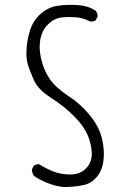

<svg xmlns="http://www.w3.org/2000/svg" viewBox="-20 -772 540 777"><path d="M398.9 -124.5Q400.4 -136.7 400.4 -144Q400.4 -166 397.9 -182.9Q395.5 -199.7 391.6 -215.3Q379.4 -262.2 342.3 -307.1Q304.7 -352.5 256.3 -383.8Q204.6 -418 180.7 -453.4Q156.7 -488.8 147 -532.2Q140.6 -558.6 140.6 -582.5Q140.6 -640.1 174.3 -673.3Q199.2 -698.2 231.9 -701.7Q247.1 -703.1 261.7 -703.1Q276.4 -703.1 286.1 -702.1Q295.9 -701.2 300.5 -700.4Q305.2 -699.7 309.8 -698.5Q314.5 -697.3 318.8 -695.8Q323.2 -694.3 327.6 -692.9Q336.4 -689.5 344.7 -685.1Q345.7 -684.6 347.2 -684.6Q358.9 -684.6 367.7 -690.4L374.5 -704.6Q375 -705.6 375 -706.5Q375 -718.8 367.2 -728.5Q335.4 -749 295.4 -751.5Q252.4 -754.4 212.9 -748.5Q170.9 -742.7 137.2 -709Q111.8 -683.6 101.6 -649.4Q86.9 -601.6 86.9 -557.6Q86.9 -532.2 91.8 -514.2Q98.6 -489.7 116.7 -448.7Q133.3 -410.2 186 -376.5Q242.7 -339.4 279.5 -302Q316.4 -264.6 332 -231.2Q347.7 -197.8 351.1 -160.2Q351.6 -155.3 351.6 -150.4Q351.6 -113.8 327.4 -89.8Q303.2 -65.9 264.6 -65.9Q226.1 -65.9 195.8 -78.1Q165.5 -90.3 138.2 -107.4Q137.2 -107.4 134 -107.4Q130.9 -107.4 126 -106Q121.1 -104.5 116.7 -101.1Q110.8 -93.3 108.9 -83Q110.8 -69.8 116.7 -60.5Q175.3 -22 237.3 -15.1Q276.4 -15.1 313.5 -22Q347.7 -27.8 371.1 -55.2Q394.5 -82.5 398.9 -124.5Z"/></svg>

Font: NaikaiFont
Style: ExtraLight
Weight: 200
Version: Version 1.89